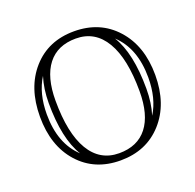

<svg xmlns="http://www.w3.org/2000/svg" viewBox="-94 -569 694 684"><g transform="rotate(-20 253.0 -227.5)"><path d="M399.9 -191.9Q399.9 -315.4 361.3 -380.6Q322.8 -445.8 250 -445.8Q180.2 -445.8 143.6 -398.7Q106.9 -351.6 106.9 -262.2Q106.9 -138.7 145.5 -73.7Q184.1 -8.8 256.8 -8.8Q326.7 -8.8 363.3 -55.7Q399.9 -102.5 399.9 -191.9ZM472.2 -227.1Q472.2 -117.2 411.6 -50Q351.1 17.1 252.9 17.1Q154.8 17.1 95 -49.8Q35.2 -116.7 35.2 -227.1Q35.2 -337.4 95 -404.8Q154.8 -472.2 252.9 -472.2Q351.1 -472.2 411.6 -404.8Q472.2 -337.4 472.2 -227.1ZM412.1 -94.2Q445.8 -147.9 445.8 -227.1Q445.8 -338.4 381.8 -397.9Q425.8 -326.7 425.8 -191.9Q425.8 -137.7 412.1 -94.2ZM95.2 -360.8Q61 -306.2 61 -227.1Q61 -115.7 125 -56.2Q81.1 -127.4 81.1 -262.2Q81.1 -315.9 95.2 -360.8Z"/></g></svg>

Font: FoglihtenNo01
Style: Regular
Weight: 500
Version: Version 0.61